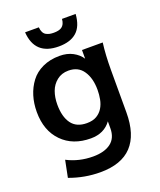

<svg xmlns="http://www.w3.org/2000/svg" viewBox="-164 -812 931 1117"><g transform="rotate(-20 301.5 -253.5)"><path d="M286.1 -91.3Q323.2 -91.3 347.2 -105.7Q371.1 -120.1 385 -143.1Q398.9 -166 404.3 -194.6Q409.7 -223.1 409.7 -252Q409.7 -325.2 378.9 -370.1Q348.6 -415.5 287.6 -415.5Q245.6 -415.5 215.8 -391.6Q186.5 -368.2 173.3 -332Q160.2 -295.9 160.2 -251.5Q160.2 -176.3 190.9 -133.8Q221.7 -91.3 286.1 -91.3ZM262.7 204.1Q164.6 204.1 72.3 169.9L93.3 65.4Q166.5 103.5 253.9 103.5Q324.2 103.5 363.8 73.5Q403.3 43.5 403.3 -17.1V-59.6Q359.9 0 277.8 0Q166.5 0 100.1 -67.9Q33.2 -136.2 33.2 -251.5Q33.2 -304.7 47.4 -350.6Q61.5 -396.5 89.4 -433.6Q117.2 -470.7 163.3 -492.2Q209.5 -513.7 268.6 -513.7Q315.4 -513.7 350.1 -495.1Q384.8 -476.6 403.8 -447.3V-501H532.2Q527.3 -463.9 524.9 -422.1Q522.5 -380.4 522.5 -333V-71.8Q522.5 204.1 262.7 204.1ZM285.2 -566.4Q137.7 -566.4 127.9 -710.9H212.9Q215.8 -673.8 237.8 -661.6Q249 -655.8 259.8 -653.6Q270.5 -651.4 285.2 -651.4Q300.3 -651.4 312.7 -654.1Q325.2 -656.7 334.5 -663.3Q343.8 -669.9 349.4 -681.6Q355 -693.4 356.4 -710.9H440.9Q435.5 -635.7 396.2 -601.1Q356.9 -566.4 285.2 -566.4Z"/></g></svg>

Font: Ride
Style: Bold
Weight: 700
Version: Version 3.000